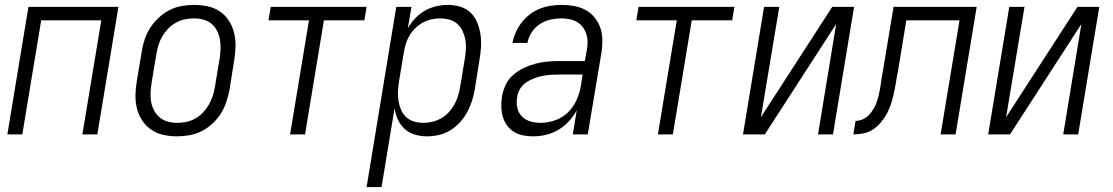

<svg xmlns="http://www.w3.org/2000/svg" viewBox="-20 -548 4540 783"><path d="M10 0 96 -520H463L377 0H316L393 -465H148L71 0Z M702 8Q673 8 646 2Q619 -4 597 -19Q575 -34 560 -56.5Q545 -79 538.5 -105.5Q532 -132 532.5 -160.5Q533 -189 538 -218L558 -338Q562 -363 570 -387.5Q578 -412 592.5 -434.5Q607 -457 627.5 -476Q648 -495 671.5 -507Q695 -519 721 -523.5Q747 -528 772 -528Q800 -528 827.5 -522Q855 -516 877 -501Q899 -486 913.5 -463.5Q928 -441 934.5 -414.5Q941 -388 940.5 -359.5Q940 -331 935 -302L916 -182Q911 -157 903 -132.5Q895 -108 881 -85.5Q867 -63 846.5 -44Q826 -25 802 -13Q778 -1 752.5 3.5Q727 8 702 8ZM703 -47Q721 -47 740 -51Q759 -55 776 -64.5Q793 -74 807 -88.5Q821 -103 831 -120Q841 -137 847 -155Q853 -173 856 -191L876 -311Q879 -331 879.5 -350.5Q880 -370 876.5 -388.5Q873 -407 864.5 -423.5Q856 -440 842 -451.5Q828 -463 809 -468Q790 -473 771 -473Q752 -473 733.5 -469Q715 -465 697.5 -455.5Q680 -446 666 -431.5Q652 -417 642 -400Q632 -383 626.5 -365Q621 -347 618 -329L598 -209Q595 -189 594 -169.5Q593 -150 596.5 -131.5Q600 -113 609 -96.5Q618 -80 632 -68.5Q646 -57 664.5 -52Q683 -47 703 -47Z M1163 0 1240 -465H1075L1084 -520H1475L1466 -465H1301L1224 0Z M1475 215 1596 -520H1658L1643 -432Q1655 -454 1673 -473Q1691 -492 1713 -504.5Q1735 -517 1759 -522.5Q1783 -528 1806 -528Q1833 -528 1857.5 -520.5Q1882 -513 1899.5 -496Q1917 -479 1926.5 -455.5Q1936 -432 1939.5 -407Q1943 -382 1941.5 -355.5Q1940 -329 1935 -302L1916 -182Q1912 -159 1904.5 -135.5Q1897 -112 1885 -90Q1873 -68 1855 -48.5Q1837 -29 1815.5 -16Q1794 -3 1769.5 2.5Q1745 8 1721 8Q1696 8 1672 1Q1648 -6 1630.5 -22Q1613 -38 1603 -59.5Q1593 -81 1589 -106L1536 215ZM1707 -47Q1725 -47 1743.5 -51.5Q1762 -56 1779 -65.5Q1796 -75 1809.5 -89.5Q1823 -104 1832.5 -121Q1842 -138 1847.5 -155.5Q1853 -173 1856 -191L1876 -311Q1879 -331 1880 -350.5Q1881 -370 1877.5 -388Q1874 -406 1866 -422.5Q1858 -439 1844.5 -451Q1831 -463 1812.5 -468Q1794 -473 1775 -473Q1757 -473 1739 -469Q1721 -465 1704.5 -456Q1688 -447 1674 -433.5Q1660 -420 1650.5 -404Q1641 -388 1635.5 -370.5Q1630 -353 1627 -335L1607 -215Q1604 -195 1603 -175.5Q1602 -156 1605 -137Q1608 -118 1615.5 -100.5Q1623 -83 1636.5 -70.5Q1650 -58 1668.5 -52.5Q1687 -47 1707 -47Z M2154 8Q2133 8 2112.5 4Q2092 0 2075.5 -10.5Q2059 -21 2047.5 -37Q2036 -53 2030.5 -72Q2025 -91 2024.5 -112Q2024 -133 2027 -154Q2031 -178 2042 -201.5Q2053 -225 2073 -242.5Q2093 -260 2116.5 -271Q2140 -282 2164.5 -288.5Q2189 -295 2213 -297Q2237 -299 2262 -299H2365L2373 -343Q2376 -360 2376 -377Q2376 -394 2371 -409.5Q2366 -425 2356.5 -437.5Q2347 -450 2333.5 -458Q2320 -466 2303.5 -469.5Q2287 -473 2270 -473Q2247 -473 2224.5 -468Q2202 -463 2182 -450Q2162 -437 2148.5 -416.5Q2135 -396 2131 -373H2070Q2074 -395 2083.5 -416.5Q2093 -438 2107.5 -456.5Q2122 -475 2141 -489.5Q2160 -504 2181.5 -512.5Q2203 -521 2225.5 -524.5Q2248 -528 2270 -528Q2296 -528 2321 -523.5Q2346 -519 2367.5 -507.5Q2389 -496 2404.5 -477Q2420 -458 2428 -435Q2436 -412 2436.5 -386Q2437 -360 2433 -334L2377 0H2316L2332 -98Q2319 -74 2299.5 -53Q2280 -32 2256 -18Q2232 -4 2206 2Q2180 8 2154 8ZM2185 -47Q2214 -47 2244 -57.5Q2274 -68 2296.5 -90Q2319 -112 2331.5 -140.5Q2344 -169 2349 -198L2356 -244H2262Q2244 -244 2227 -243Q2210 -242 2192.5 -238.5Q2175 -235 2158 -228.5Q2141 -222 2125.5 -211.5Q2110 -201 2100.5 -185Q2091 -169 2089 -152Q2085 -130 2089.5 -109Q2094 -88 2108 -73.5Q2122 -59 2142.5 -53Q2163 -47 2185 -47Z M2663 0 2740 -465H2575L2584 -520H2975L2966 -465H2801L2724 0Z M3010 0 3096 -520H3158L3083 -70L3374 -520H3463L3377 0H3316L3390 -450L3099 0Z M3460 0 3469 -55Q3481 -55 3492.5 -59Q3504 -63 3514 -70.5Q3524 -78 3531.5 -88Q3539 -98 3545 -108.5Q3551 -119 3555 -130.5Q3559 -142 3562 -153.5Q3565 -165 3567 -176Q3569 -187 3571 -199Q3573 -214 3575.5 -230Q3578 -246 3581 -261L3624 -520H3963L3877 0H3816L3893 -465H3676L3641 -251Q3640 -250 3640 -248Q3640 -246 3639 -244Q3636 -224 3632.5 -204Q3629 -184 3624.5 -164Q3620 -144 3613.5 -124Q3607 -104 3597 -85Q3587 -66 3572.5 -49Q3558 -32 3540 -20Q3522 -8 3501 -4Q3480 0 3460 0Z M4010 0 4096 -520H4158L4083 -70L4374 -520H4463L4377 0H4316L4390 -450L4099 0Z"/></svg>

Font: Iosevka SS04 Light Oblique
Style: Regular
Weight: 300
Italic angle: -9°
Monospace: yes
Designer: Belleve Invis
Foundry: Belleve Invis
Version: Version 19.0.0; ttfautohint (v1.8.4)